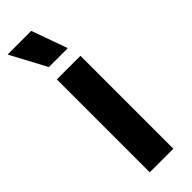

<svg xmlns="http://www.w3.org/2000/svg" viewBox="-241 -701 716 716"><g transform="rotate(-45 117.0 -343.0)"><path d="M57.5 0V-490H182V0ZM118 -685.5 168.5 -544.5V-543.5H69L-6 -684V-685.5Z"/></g></svg>

Font: Anek Bangla
Style: Semi-bold
Weight: 600
Designer: Sulekha Rajkumar (Bangla), Yesha Goshar (Latin)
Foundry: Ek Type
Version: Version 1.002;March 21, 2022;FontCreator 13.0.0.2683 64-bit